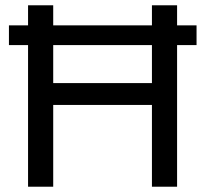

<svg xmlns="http://www.w3.org/2000/svg" viewBox="-20 -706 776 726"><path d="M86.1 0V-686H181.2V-391.8H554.5V-686H649.6V0H554.5V-309.2H181.2V0ZM13.8 -535.5V-610.1H723.2V-535.5Z"/></svg>

Font: Archivo SemiBold
Style: Regular
Weight: 600
Designer: Hector Gatti
Foundry: Omnibus-Type
Version: Version 2.001